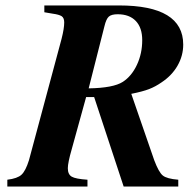

<svg xmlns="http://www.w3.org/2000/svg" viewBox="-20 -682 707 702"><path d="M142.1 -637.2V-662.1H415Q649.9 -662.1 649.9 -519Q649.9 -478.5 629.4 -442.4Q608.9 -406.2 570.8 -380.9Q548.3 -365.2 524.9 -356.2Q501.5 -347.2 460 -338.9L543.9 -96.2Q560.5 -52.2 575.2 -40.3Q589.8 -28.3 631.8 -24.9V0H432.1L324.2 -327.1H294.9L242.2 -136.2Q228 -86.9 228 -66.9Q228 -44.4 242.2 -36.1Q256.3 -27.8 299.8 -24.9V0H6.8V-24.9Q43.5 -29.3 58.6 -43.2Q73.7 -57.1 85.9 -96.2L205.1 -540Q214.8 -578.1 214.8 -600.1Q214.8 -616.7 205.1 -623Q195.3 -628.9 173.8 -631.8ZM361.8 -585.9 304.2 -358.9Q394.5 -360.4 429.2 -382.8Q461.4 -403.8 480.7 -445.1Q500 -486.3 500 -535.2Q500 -580.6 476.6 -605.2Q453.1 -629.9 410.2 -629.9Q387.7 -629.9 377.9 -621.3Q368.2 -612.8 361.8 -585.9Z"/></svg>

Font: Accordance
Style: Bold-Italic
Weight: 700
Italic angle: -11°
Version: Version 1.2 (build January 31, 2020) Miklal Software Solutio